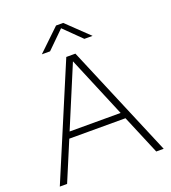

<svg xmlns="http://www.w3.org/2000/svg" viewBox="-165 -1066 1060 1188"><g transform="rotate(-20 365.0 -472.0)"><path d="M23 0 335 -740H395L707 0H658L549.5 -258.5H179.5L71 0ZM196.5 -299.5H532.5L364.5 -700.5ZM198.5 -807 342 -944.5H389L532.5 -807H478.5L365.5 -918L252.5 -807Z"/></g></svg>

Font: Encode Sans Expanded ExtraLight
Style: Regular
Weight: 200
Width: 7
Designer: Multiple Designers
Foundry: Impallari Type
Version: Version 3.000; ttfautohint (v1.8.3) -l 8 -r 50 -G 200 -x 14 